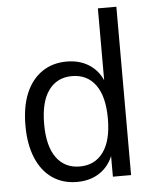

<svg xmlns="http://www.w3.org/2000/svg" viewBox="-52 -749 639 801"><g transform="rotate(-5 267.5 -348.0)"><path d="M238.7 8.9Q179.2 8.9 135.3 -21.4Q91.4 -51.8 67.8 -108.7Q44.2 -165.7 44.2 -243.4Q44.2 -323.1 67.5 -378.8Q90.9 -434.6 134.8 -464.9Q178.7 -495.3 238.7 -495.3Q299.4 -495.3 341.4 -463.5Q383.4 -431.8 398.1 -374.4H387.9V-705H465.3V0H389.1V-114.6H398.4Q383.8 -55.8 341.8 -23.4Q299.7 8.9 238.7 8.9ZM255.5 -54.4Q318.7 -54.4 354 -102.6Q389.4 -150.7 389.4 -243.4Q389.4 -336.5 354 -384.7Q318.7 -432.9 255.5 -432.9Q192.8 -432.9 157.7 -384.8Q122.5 -336.8 122.5 -243.4Q122.5 -150.7 157.7 -102.6Q192.8 -54.4 255.5 -54.4Z"/></g></svg>

Font: Nunito Sans 12pt ExtraLight SemiCondensed
Style: Regular
Weight: 200
Width: 4
Version: Version 3.101;gftools[0.9.27]